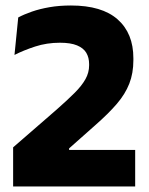

<svg xmlns="http://www.w3.org/2000/svg" viewBox="-20 -672 537 692"><path d="M467.2 0H27.3V-140.9L183.8 -276.8Q223.3 -311.5 249.2 -337.5Q275.1 -363.4 288.1 -386.9Q301.2 -410.4 301.2 -436.5V-441.1Q301.2 -464.5 291 -481.7Q280.8 -498.8 257.7 -508.4Q234.6 -518 196 -518Q148.7 -518 106.6 -504.3Q64.5 -490.5 32.2 -474L45.7 -609.1Q66.9 -620.4 95.2 -630.2Q123.4 -640 158.6 -646.1Q193.8 -652.2 235.6 -652.2Q347.4 -652.2 404 -602.1Q460.7 -552 460.7 -462V-455Q460.7 -407.9 446 -370.5Q431.4 -333 401.1 -297.7Q370.8 -262.4 323.7 -221.1L229.1 -137.2V-108.4L161.9 -131.7H467.2Z"/></svg>

Font: Anek Devanagari Medium
Style: Regular
Weight: 500
Designer: Kailash Malviya (Devanagari) & Yesha Goshar (Latin)
Foundry: Ek Type
Version: Version 1.003